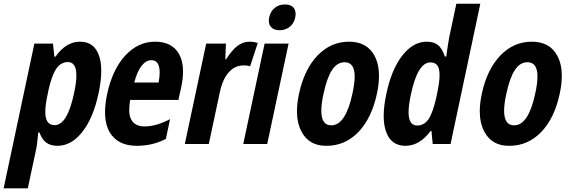

<svg xmlns="http://www.w3.org/2000/svg" viewBox="-49 -780 3089 1040"><path d="M251.5 -473.1Q308.6 -554.2 384.5 -554.2Q460.4 -554.2 486.8 -480.5Q499.5 -445.8 499.5 -394.5Q499.5 -343.3 484.4 -272.9Q456.5 -141.6 397.2 -65.9Q337.9 9.8 262.2 9.8Q226.1 9.8 202.6 -6.6Q179.2 -22.9 165 -62H158.2Q151.4 5.9 148.9 18.1L101.6 240.2H-29.3L137.2 -543.9H237.8L245.6 -473.1ZM196.3 -173.3Q196.3 -102.1 247.1 -102.1Q315.4 -102.1 352.1 -274.9Q364.7 -333 364.7 -371.1Q364.7 -443.8 318.8 -443.8Q280.8 -443.8 256.3 -408.4Q231.9 -373 213.4 -291L210 -273.9Q196.3 -211.9 196.3 -173.3Z M691.4 9.8Q589.8 9.8 545.9 -62.5Q520 -106.4 520 -172.9Q520 -215.8 530.8 -268.1Q559.6 -403.3 629.2 -478.8Q698.7 -554.2 790.5 -554.2Q882.3 -554.2 919.4 -489.3Q942.4 -450.7 942.4 -392.6Q942.4 -354.5 932.6 -308.1L917.5 -238.8H656.2Q650.9 -210 650.9 -181.2Q650.9 -152.3 662.6 -130.9Q683.1 -95.2 733.9 -95.2Q797.4 -95.2 872.1 -134.8L849.6 -27.8Q778.8 9.8 691.4 9.8ZM815.9 -387.2Q815.9 -454.1 771 -454.1Q742.2 -454.1 718 -423.6Q693.8 -393.1 678.2 -333H810.1Q815.9 -364.3 815.9 -387.2Z M1302.2 -554.2Q1326.7 -554.2 1347.2 -546.9L1305.7 -420.9Q1293 -425.8 1271 -425.8Q1223.6 -425.8 1190.2 -388.4Q1156.7 -351.1 1141.6 -279.8L1082 0H952.1L1067.9 -543.9H1174.8L1171.4 -459H1175.8Q1208 -509.8 1238 -532Q1268.1 -554.2 1302.2 -554.2Z M1542 -737.3Q1552.2 -724.1 1552.2 -705.1Q1552.2 -696.3 1550.3 -686Q1543.5 -653.3 1520.3 -634.8Q1497.1 -616.2 1465.1 -616.2Q1433.1 -616.2 1418 -634.8Q1407.2 -647.5 1407.2 -667.5Q1407.2 -675.8 1409.2 -686Q1416 -718.3 1439 -737.1Q1461.9 -755.9 1494.6 -755.9Q1527.3 -755.9 1542 -737.3ZM1398.4 0H1268.6L1384.3 -543.9H1514.2Z M1570.8 -272.9Q1599.6 -405.8 1671.6 -480Q1743.7 -554.2 1841.3 -554.2Q1939 -554.2 1979.5 -478Q2003.9 -433.1 2003.9 -369.1Q2003.9 -325.2 1992.7 -272.9Q1964.4 -139.6 1892.1 -64.5Q1819.3 9.8 1720.7 9.8Q1718.8 9.8 1717.3 9.8Q1625 9.8 1584.5 -66.4Q1559.6 -113.3 1559.6 -177.2Q1559.6 -221.2 1570.8 -272.9ZM1872.1 -365.7Q1872.1 -442.9 1817.9 -442.9Q1777.3 -442.9 1749.8 -401.1Q1722.2 -359.4 1703.6 -272.9Q1691.4 -217.8 1691.4 -180.2Q1691.4 -101.1 1745.6 -101.1Q1823.2 -101.1 1859.9 -272.9Q1872.1 -328.6 1872.1 -365.7Z M2283.7 -70.8Q2224.1 9.8 2147.2 9.8Q2070.3 9.8 2043 -64.5Q2029.3 -101.1 2029.3 -152.6Q2029.3 -204.1 2043.5 -271Q2071.3 -403.3 2129.9 -478.8Q2188.5 -554.2 2263.2 -554.2Q2300.8 -554.2 2323.7 -535.6Q2346.7 -517.1 2360.4 -474.1H2368.2Q2378.4 -547.9 2384.3 -578.1L2422.9 -759.8H2552.7L2391.6 0H2294.9L2288.1 -70.8ZM2164.1 -171.9Q2164.1 -100.1 2210.9 -100.1Q2247.1 -100.1 2271 -132.8Q2294.9 -166.5 2314.5 -252.9L2317.9 -270Q2332 -334.5 2332 -373Q2332 -390.6 2329.1 -403.3Q2321.3 -441.9 2282.2 -441.9Q2213.4 -441.9 2176.8 -269Q2164.1 -210 2164.1 -171.9Z M2561 -272.9Q2589.8 -405.8 2661.9 -480Q2733.9 -554.2 2831.5 -554.2Q2929.2 -554.2 2969.7 -478Q2994.1 -433.1 2994.1 -369.1Q2994.1 -325.2 2982.9 -272.9Q2954.6 -139.6 2882.3 -64.5Q2809.6 9.8 2710.9 9.8Q2709 9.8 2707.5 9.8Q2615.2 9.8 2574.7 -66.4Q2549.8 -113.3 2549.8 -177.2Q2549.8 -221.2 2561 -272.9ZM2862.3 -365.7Q2862.3 -442.9 2808.1 -442.9Q2767.6 -442.9 2740 -401.1Q2712.4 -359.4 2693.8 -272.9Q2681.6 -217.8 2681.6 -180.2Q2681.6 -101.1 2735.8 -101.1Q2813.5 -101.1 2850.1 -272.9Q2862.3 -328.6 2862.3 -365.7Z"/></svg>

Font: Open Sans Hebrew Condensed
Style: Bold Italic
Weight: 700
Width: 3
Italic angle: -12°
Foundry: Ascender Corporation, Yanek Iontef
Version: Version 2.001;PS 002.001;hotconv 1.0.70;makeotf.lib2.5.58329